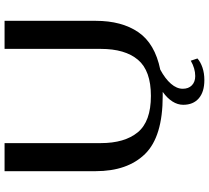

<svg xmlns="http://www.w3.org/2000/svg" viewBox="-58 -682 937 862"><g transform="rotate(-90 411.0 -251.5)"><path d="M748 -700V-291Q748 -174 697 -99.5Q646 -25 529 -1Q488 21 465.5 47Q443 73 443 100Q443 126 458.5 141Q474 156 500 156Q534 156 569 136L579 166Q563 180 538 188.5Q513 197 482 197Q429 197 400 172Q371 147 371 102Q371 77 386 53.5Q401 30 429 10H411Q228 10 150.5 -69Q73 -148 73 -291V-700H199V-268Q199 -161 247.5 -102Q296 -43 411 -43Q524 -43 573 -101Q622 -159 622 -268V-700Z"/></g></svg>

Font: Fahkwang Medium
Style: Regular
Weight: 500
Version: Version 1.000; ttfautohint (v1.6)